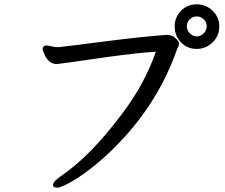

<svg xmlns="http://www.w3.org/2000/svg" viewBox="-20 -831 1040 887"><path d="M245 36Q225 36 225 24Q225 7 262 -18Q397 -109 543 -304Q648 -442 700 -592Q622 -588 464 -566Q251 -535 243 -535Q203 -535 184 -583Q177 -600 177 -605Q177 -619 193 -621Q205 -621 218 -617Q231 -613 250 -613Q304 -619 471 -640.5Q638 -662 752 -670Q774 -670 790.5 -655Q807 -640 807 -630Q807 -621 803 -614Q799 -607 796 -598Q718 -379 559 -202Q490 -126 424.5 -72.5Q359 -19 310 8.5Q261 36 245 36ZM935 -710Q935 -728 921.5 -741.5Q908 -755 889 -755Q870 -755 856.5 -741.5Q843 -728 843 -710Q843 -691 857 -677Q871 -663 889 -663Q907 -663 921 -677Q935 -691 935 -710ZM889 -605Q845 -605 816 -635.5Q787 -666 787 -709Q787 -751 816 -781Q845 -811 889 -811Q931 -811 962 -781.5Q993 -752 993 -709Q993 -665 962 -635Q931 -605 889 -605Z"/></svg>

Font: LXGW WenKai Mono Medium
Style: Regular
Weight: 500
Monospace: yes
Designer: LXGW / Fontworks Inc.
Foundry: LXGW / Fontworks Inc.
Version: Version 1.520; June 14, 2025